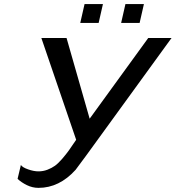

<svg xmlns="http://www.w3.org/2000/svg" viewBox="-20 -908 858 938"><path d="M817.9 -722.2 400.9 -147.9 349.1 -78.1Q269.5 9.8 168 9.8Q138.7 9.8 111.6 -3.4Q84.5 -16.6 65.9 -34.2L82 -102.1Q89.4 -90.3 117.2 -80.6Q145 -70.8 168 -70.8Q190.9 -70.8 211.9 -78.9Q232.9 -86.9 248.8 -98.4Q264.6 -109.9 284.2 -132.6Q303.7 -155.3 316.9 -173.8Q330.1 -192.4 352.1 -225.1L182.1 -722.2H305.2L418 -328.1L704.1 -722.2ZM461.9 -795.9H372.1L393.1 -888.2H482.9ZM662.1 -795.9H571.8L592.8 -888.2H683.1Z"/></svg>

Font: Perun
Style: Italic
Weight: 400
Italic angle: -12°
Foundry: Stefan Peev, Context Ltd
Version: Version 001.000